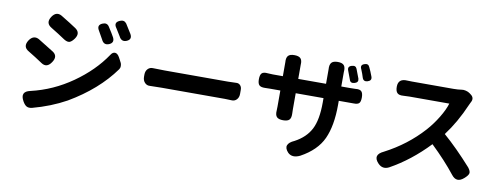

<svg xmlns="http://www.w3.org/2000/svg" viewBox="-67 -1157 4105 1574"><g transform="rotate(10 1985.5 -370.5)"><path d="M744.1 -728.5Q778.3 -675.8 793 -648.4Q814.5 -606.4 771.5 -587.9Q728.5 -570.3 708 -615.2L669.9 -682.6Q643.6 -725.6 689.5 -744.1Q724.6 -758.8 744.1 -728.5ZM845.7 -665Q843.8 -668.9 807.6 -726.6Q775.4 -770.5 825.2 -791Q859.4 -805.7 879.9 -778.3Q916 -722.7 928.7 -700.2Q952.1 -658.2 909.2 -639.6Q867.2 -622.1 845.7 -665ZM346.7 -750Q430.7 -699.2 475.6 -668.9Q523.4 -635.7 487.3 -584Q466.8 -555.7 448.7 -549.8Q430.7 -543.9 402.3 -561.5Q345.7 -599.6 284.2 -636.7Q228.5 -668.9 265.6 -725.6Q299.8 -776.4 346.7 -750ZM869.1 -496.1Q871.1 -491.2 879.9 -476.1Q888.7 -460.9 892.6 -451.2Q896.5 -441.4 897 -426.8Q897.5 -412.1 888.7 -399.4Q753.9 -211.9 518.6 -74.2Q391.6 -3.9 238.3 37.1Q210.9 43 193.8 33.2Q176.8 23.4 162.1 -2.9Q118.2 -80.1 203.1 -97.7Q386.7 -140.6 543.9 -251Q701.2 -361.3 795.9 -502Q811.5 -527.3 832 -526.4Q852.5 -525.4 869.1 -496.1ZM196.3 -528.3Q229.5 -508.8 327.1 -447.3Q374 -416 337.9 -362.3Q300.8 -305.7 252 -338.9Q195.3 -377 133.8 -414.1Q78.1 -445.3 115.2 -502.9Q149.4 -552.7 196.3 -528.3Z M1784.2 -310.5H1257.8Q1222.7 -310.5 1160.2 -308.6Q1134.8 -306.6 1117.2 -325.2Q1099.6 -343.8 1099.6 -374V-391.6Q1099.6 -421.9 1117.2 -439.9Q1134.8 -458 1161.1 -456.1Q1225.6 -454.1 1257.8 -454.1H1784.2Q1808.6 -454.1 1851.6 -456.1Q1872.1 -458 1885.7 -444.3Q1899.4 -430.7 1899.4 -406.2V-372.1Q1899.4 -342.8 1882.3 -324.7Q1865.2 -306.6 1838.9 -308.6Q1803.7 -310.5 1784.2 -310.5Z M2904.3 -772.5Q2919.9 -741.2 2935.5 -698.2Q2946.3 -667 2912.1 -656.2Q2877.9 -645.5 2867.2 -676.8Q2858.4 -707 2842.8 -744.1Q2825.2 -778.3 2862.3 -790Q2892.6 -800.8 2904.3 -772.5ZM2803.7 -741.2Q2821.3 -698.2 2833 -664.1Q2841.8 -633.8 2809.6 -624Q2774.4 -613.3 2765.6 -643.6Q2758.8 -663.1 2739.3 -713.9Q2725.6 -748 2761.7 -757.8Q2793 -767.6 2803.7 -741.2ZM2347.7 -576.2H2579.1V-696.3Q2576.2 -734.4 2590.8 -752Q2605.5 -769.5 2643.6 -769.5Q2680.7 -769.5 2695.3 -752.4Q2710 -735.4 2706.1 -696.3V-576.2H2779.3Q2811.5 -576.2 2824.2 -577.1Q2859.4 -581.1 2873.5 -566.9Q2887.7 -552.7 2887.7 -516.6Q2887.7 -481.4 2875.5 -468.8Q2863.3 -456.1 2829.1 -457H2706.1V-423.8Q2706.1 -249 2656.2 -140.1Q2606.4 -31.2 2473.6 41Q2411.1 71.3 2373 35.2Q2341.8 2 2351.6 -24.4Q2361.3 -50.8 2406.2 -70.3Q2498 -119.1 2538.6 -197.8Q2579.1 -276.4 2579.1 -419.9V-457H2347.7V-324.2Q2347.7 -296.9 2348.6 -285.2Q2349.6 -250 2335 -235.4Q2320.3 -220.7 2284.2 -220.7Q2246.1 -220.7 2231 -236.8Q2215.8 -252.9 2218.8 -290Q2219.7 -300.8 2219.7 -324.2V-457H2136.7Q2104.5 -457 2091.8 -456.1Q2057.6 -455.1 2043.9 -468.8Q2030.3 -482.4 2030.3 -517.6Q2030.3 -554.7 2044.4 -568.4Q2058.6 -582 2093.8 -578.1Q2119.1 -576.2 2136.7 -576.2H2219.7V-692.4Q2216.8 -729.5 2231.4 -746.1Q2246.1 -762.7 2283.2 -762.7Q2320.3 -762.7 2335.4 -746.6Q2350.6 -730.5 2347.7 -693.4Z M3270.5 -716.8H3615.2Q3652.3 -716.8 3683.6 -721.7Q3697.3 -724.6 3717.8 -719.7Q3738.3 -714.8 3752 -704.1L3759.8 -698.2Q3797.9 -671.9 3773.4 -630.9Q3771.5 -627 3763.7 -610.4Q3697.3 -456.1 3609.4 -339.8Q3720.7 -243.2 3845.7 -103.5Q3868.2 -74.2 3863.8 -56.2Q3859.4 -38.1 3830.1 -12.7Q3772.5 38.1 3727.5 -19.5Q3644.5 -125 3524.4 -240.2Q3377 -85 3207 8.8Q3156.2 34.2 3117.2 -5.9Q3055.7 -70.3 3142.6 -110.4Q3325.2 -205.1 3457 -351.6Q3505.9 -406.2 3546.4 -472.7Q3586.9 -539.1 3602.5 -591.8H3270.5Q3252.9 -591.8 3219.7 -589.8Q3184.6 -586.9 3169.4 -602.1Q3154.3 -617.2 3154.3 -653.3Q3154.3 -723.6 3231.4 -717.8Q3246.1 -716.8 3270.5 -716.8Z"/></g></svg>

Font: GenSenMaruGothic TW TTF Bold
Style: Regular
Weight: 700
Version: Version 1.301